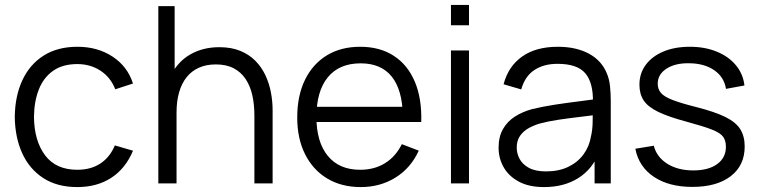

<svg xmlns="http://www.w3.org/2000/svg" viewBox="-20 -745 3086 780"><path d="M294 15Q212.3 15 156 -21.5Q99.7 -58 70.3 -122.3Q41 -186.7 40 -270Q41 -355 70.9 -419.2Q100.8 -483.3 157.3 -519.2Q213.8 -555 294.7 -555Q376.5 -555 437.2 -515.1Q498 -475.2 520.3 -405.7L448.3 -382.3Q429.3 -431 388.2 -457.8Q347.2 -484.7 294 -484.7Q234.3 -484.7 195.5 -457.2Q156.7 -429.8 137.7 -381.4Q118.7 -333 118 -270Q119 -173.2 163.1 -114.2Q207.2 -55.3 294 -55.3Q349 -55.3 387.7 -80.7Q426.3 -106 446.7 -154.3L520.3 -132.7Q490.3 -60.7 432.3 -22.8Q374.3 15 294 15Z M1087.5 0H1013.5V-275.7Q1013.5 -320.5 1005 -358.2Q996.5 -396 977.7 -424.2Q958.8 -452.3 929.1 -467.8Q899.3 -483.3 856.8 -483.3Q818 -483.3 788.2 -470Q758.3 -456.7 738.2 -431.4Q718 -406.2 707.6 -370Q697.2 -333.8 697.2 -288L645.2 -299.7Q645.2 -382.7 674.2 -439.2Q703.2 -495.7 754.1 -524.5Q805 -553.3 871.2 -553.3Q919.7 -553.3 955.8 -538.5Q992 -523.7 1017.2 -498.2Q1042.5 -472.7 1058 -439.8Q1073.5 -406.8 1080.5 -370.2Q1087.5 -333.5 1087.5 -297ZM697.2 0H623.2V-720H689.5V-313.3H697.2Z M1445.8 15Q1367.2 15 1309.2 -19.9Q1251.3 -54.8 1219.4 -118.4Q1187.5 -182 1187.5 -267.7Q1187.5 -356.2 1219 -420.7Q1250.5 -485.2 1307.8 -520.1Q1365.2 -555 1443.2 -555Q1523.2 -555 1579.7 -518.3Q1636.2 -481.7 1665.2 -413.2Q1694.2 -344.7 1691.3 -249.3H1616.5V-275.3Q1614.5 -380.5 1571.2 -434.1Q1528 -487.7 1445.2 -487.7Q1358 -487.7 1311.8 -431.1Q1265.5 -374.5 1265.5 -270Q1265.5 -167.8 1311.8 -111.6Q1358 -55.3 1443.2 -55.3Q1501.2 -55.3 1544.3 -82.2Q1587.5 -109 1612.5 -159.3L1681.2 -133Q1649 -62.3 1586.8 -23.7Q1524.5 15 1445.8 15ZM1652.2 -249.3H1239.5V-311H1652.2Z M1885.3 -642.3H1812V-725H1885.3ZM1885.3 0H1812V-540H1885.3Z M2190.2 15Q2128.8 15 2087.8 -7.1Q2046.7 -29.2 2026.1 -65.6Q2005.5 -102 2005.5 -145Q2005.5 -189.2 2023.2 -220.3Q2040.8 -251.5 2071.8 -271.4Q2102.7 -291.3 2142.8 -302Q2184.2 -312 2233.8 -319.7Q2283.5 -327.3 2331.3 -333.2Q2379.2 -339.2 2415.2 -344.3L2388.8 -328.7Q2390.5 -408.3 2358 -447Q2325.5 -485.7 2244.8 -485.7Q2189.5 -485.7 2151.2 -460.7Q2112.8 -435.7 2097.5 -381.7L2025.8 -402.7Q2044.7 -475 2100.7 -515Q2156.7 -555 2246.2 -555Q2320 -555 2371.8 -527.3Q2423.7 -499.7 2445.2 -447Q2455.2 -423.7 2458.2 -394.7Q2461.2 -365.7 2461.2 -335.3V0H2395.5V-135.7L2414.5 -127.3Q2387 -57.8 2329.1 -21.4Q2271.2 15 2190.2 15ZM2198.5 -48.7Q2250 -48.7 2288.4 -67.1Q2326.8 -85.5 2350.4 -117.7Q2374 -149.8 2380.8 -190.7Q2387 -216.7 2387.6 -247.8Q2388.2 -278.8 2388.2 -294.7L2416.2 -280Q2378.3 -275 2334.7 -269.9Q2291 -264.8 2248.7 -258.5Q2206.3 -252.2 2172.5 -243Q2149.5 -236.3 2128.1 -224.6Q2106.7 -212.8 2092.9 -193.5Q2079.2 -174.2 2079.2 -145Q2079.2 -121.5 2090.9 -99.4Q2102.7 -77.3 2128.8 -63Q2155 -48.7 2198.5 -48.7Z M2792.7 14.3Q2697.7 14.3 2636.4 -26.6Q2575.2 -67.5 2561 -140.7L2636 -153Q2647.8 -107 2690.8 -79.8Q2733.7 -52.7 2796.7 -52.7Q2858 -52.7 2893.5 -78.4Q2929 -104.2 2929 -148.7Q2929 -173.7 2917.7 -189.4Q2906.3 -205.2 2871.9 -218.7Q2837.5 -232.2 2769 -250.7Q2695.7 -270.3 2654 -290.5Q2612.3 -310.7 2595 -336.9Q2577.7 -363.2 2577.7 -401Q2577.7 -447 2603.5 -481.8Q2629.3 -516.5 2675.4 -535.8Q2721.5 -555 2782.7 -555Q2843.5 -555 2891.7 -535.3Q2939.8 -515.7 2969.4 -480.2Q2999 -444.7 3004.3 -397.7L2929.3 -384Q2921.8 -431.7 2882.2 -459.3Q2842.5 -487 2781.7 -488Q2724.2 -489.5 2688.1 -466.3Q2652 -443.2 2652 -404.7Q2652 -383 2664.9 -367.7Q2677.8 -352.3 2712.1 -339Q2746.3 -325.7 2810 -309.7Q2884.5 -290.7 2927.1 -269.6Q2969.7 -248.5 2987.5 -219.9Q3005.3 -191.3 3005.3 -149.7Q3005.3 -73 2948.7 -29.3Q2892 14.3 2792.7 14.3Z"/></svg>

Font: Manrope Variable Light
Style: Regular
Weight: 200
Designer: Mikhail Sharanda
Foundry: Mikhail Sharanda
Version: Version 4.505